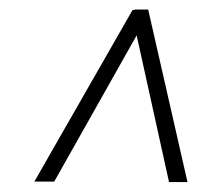

<svg xmlns="http://www.w3.org/2000/svg" viewBox="-20 -731 443 396"><path d="M271 -674.3 91.8 -356.4H50.8L253.4 -710.4H283.7ZM328.6 -355.5 257.8 -676.3 257.3 -711.4H285.6L366.7 -355.5Z"/></svg>

Font: Roboto ExtraLight
Style: Italic
Weight: 250
Designer: Christian Robertson
Foundry: Google
Version: Version 3.009; 2024